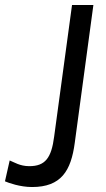

<svg xmlns="http://www.w3.org/2000/svg" viewBox="-30 -743 426 773"><path d="M271 -168 346 -723H260L188 -193C177 -107 152 -74 88 -74C50 -74 27 -90 9 -97L-10 -13C4 -7 50 10 99 10C216 10 256 -55 271 -168Z"/></svg>

Font: United Sans
Style: Italic
Weight: 400
Italic angle: -8°
Designer: Pablo Impallari, Rodrigo Fuenzalida (Modified by Dan O. Williams)
Version: Version 1.000;PS 001.000;hotconv 1.0.88;makeotf.lib2.5.64775